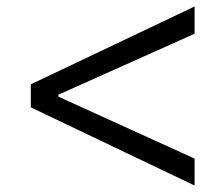

<svg xmlns="http://www.w3.org/2000/svg" viewBox="-20 -588 672 592"><path d="M580 -16 75 -257V-328L580 -568V-484L160 -296V-290L580 -99Z"/></svg>

Font: Ruda
Style: Regular
Weight: 400
Designer: Mariela Monsalve and Angelina Sanchez
Foundry: Mariela Monsalve and Angelina Sanchez
Version: Version 2.000